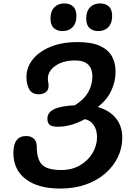

<svg xmlns="http://www.w3.org/2000/svg" viewBox="-20 -1093 765 1118"><path d="M330 5Q203 5 130.5 -49.5Q58 -104 58 -203Q58 -301 133 -301Q160 -301 177 -285.5Q194 -270 194 -241Q194 -165 225 -134Q256 -103 337 -103Q399 -103 446 -130.5Q493 -158 519 -202Q545 -246 545 -295Q545 -337 525 -365.5Q505 -394 473 -399Q436 -378 396 -366.5Q356 -355 317 -355Q283 -355 269.5 -366Q256 -377 256 -402Q256 -438 294.5 -457Q333 -476 416 -480Q470 -514 494 -557Q518 -600 518 -648Q518 -691 494 -716Q470 -741 418 -741Q348 -741 304.5 -711Q261 -681 259 -640Q258 -626 260.5 -615.5Q263 -605 263 -594Q263 -569 247 -556.5Q231 -544 206 -544Q166 -544 150 -573.5Q134 -603 134 -645Q134 -700 170 -746Q206 -792 273 -820Q340 -848 432 -848Q513 -848 561.5 -826Q610 -804 631.5 -765Q653 -726 653 -676Q653 -618 627.5 -564Q602 -510 549 -470Q617 -451 654.5 -405Q692 -359 692 -291Q692 -232 666.5 -178.5Q641 -125 593.5 -83.5Q546 -42 479.5 -18.5Q413 5 330 5ZM552 -912Q521 -912 501.5 -929.5Q482 -947 482 -986Q482 -1027 504 -1050Q526 -1073 563 -1073Q594 -1073 613.5 -1055.5Q633 -1038 633 -999Q633 -958 611 -935Q589 -912 552 -912ZM344 -912Q313 -912 293.5 -929.5Q274 -947 274 -986Q274 -1027 296 -1050Q318 -1073 355 -1073Q386 -1073 405.5 -1055.5Q425 -1038 425 -999Q425 -958 403 -935Q381 -912 344 -912Z"/></svg>

Font: Pacifico
Style: Regular
Weight: 400
Designer: Vernon Adams
Foundry: Vernon Adams
Version: Version 3.010; ttfautohint (v1.8.4.7-5d5b)